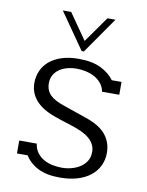

<svg xmlns="http://www.w3.org/2000/svg" viewBox="-83 -777 651 850"><g transform="rotate(10 242.5 -351.5)"><path d="M363.3 -392.6Q359.4 -415 345.9 -430.7Q332.5 -446.3 314.2 -455.8Q295.9 -465.3 275.1 -469.5Q254.4 -473.6 236.3 -473.6Q213.9 -473.6 193.6 -468.3Q173.3 -462.9 158.2 -452.4Q143.1 -441.9 134 -426Q125 -410.2 125 -389.2Q125 -372.1 130.4 -358.9Q135.7 -345.7 146.2 -335.7Q156.7 -325.7 172.1 -317.6Q187.5 -309.6 207.5 -302.7Q233.9 -293.9 260 -284.7Q286.1 -275.4 312.5 -266.6Q376 -245.1 403.8 -210.7Q431.6 -176.3 431.6 -129.4Q431.6 -97.7 418.9 -71.3Q406.2 -44.9 382.3 -25.9Q358.4 -6.8 323.7 3.7Q289.1 14.2 244.6 14.2Q214.4 14.2 190.2 9.3Q166 4.4 147 -5.1Q127.9 -14.6 113.3 -27.8Q98.6 -41 87.9 -58.1H40V-116.2H118.7Q122.1 -91.8 134.8 -75.2Q147.5 -58.6 165.5 -48.6Q183.6 -38.6 204.8 -34.4Q226.1 -30.3 246.6 -30.3Q268.6 -30.3 290 -36.1Q311.5 -42 328.6 -53.2Q345.7 -64.5 356.2 -81.5Q366.7 -98.6 366.7 -121.6Q366.7 -137.7 361.3 -150.4Q356 -163.1 346.9 -173.1Q337.9 -183.1 325.7 -190.9Q313.5 -198.7 300.3 -205.1Q273.9 -216.8 241.5 -226.6Q209 -236.3 175.3 -248.5Q118.2 -269 89.8 -302.2Q61.5 -335.4 61.5 -378.9Q61.5 -408.2 72.8 -433.8Q84 -459.5 106 -478Q127.9 -496.6 160.6 -507.3Q193.4 -518.1 236.3 -518.1Q297.9 -518.1 336.7 -499Q375.5 -480 397 -450.2H440.9V-392.6ZM253.4 -554.2H243.2L129.9 -716.8H167.5L248.5 -600.6L330.6 -716.8H366.7Z"/></g></svg>

Font: Twentytwelve Slab Light
Style: TwentytwelveSlab
Weight: 300
Designer: Domenico Catapano
Version: Version 1.00 2012